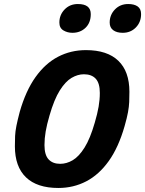

<svg xmlns="http://www.w3.org/2000/svg" viewBox="-20 -919 721 954"><path d="M407 -670Q513 -670 568 -617Q623 -564 623 -463Q623 -435 622 -412Q621 -389 616 -361.5Q611 -334 599 -292Q569 -187 520.5 -119Q472 -51 408.5 -18Q345 15 270 15Q164 15 109 -38Q54 -91 54 -192Q54 -220 55 -243Q56 -266 61.5 -293.5Q67 -321 78 -363Q108 -468 156.5 -536Q205 -604 268.5 -637Q332 -670 407 -670ZM279 -105Q311 -105 341.5 -123Q372 -141 400 -185.5Q428 -230 451 -310Q464 -354 470 -389Q476 -424 476 -457Q476 -506 455.5 -528Q435 -550 397 -550Q366 -550 335.5 -532Q305 -514 277 -469.5Q249 -425 226 -345Q213 -301 207 -266Q201 -231 201 -198Q201 -149 221.5 -127Q242 -105 279 -105ZM340 -756Q315 -756 295 -768Q275 -780 275 -807Q275 -845 301 -872Q327 -899 367 -899Q431 -899 431 -849Q431 -806 405 -781Q379 -756 340 -756ZM590 -756Q560 -756 542.5 -769Q525 -782 525 -807Q525 -845 551 -872Q577 -899 617 -899Q647 -899 664 -887Q681 -875 681 -849Q681 -809 655 -782.5Q629 -756 590 -756Z"/></svg>

Font: Intel One Mono Light
Style: Italic
Weight: 300
Italic angle: -16°
Monospace: yes
Designer: Fred Shallcrass
Foundry: Frere-Jones Type LLC
Version: Version 1.004